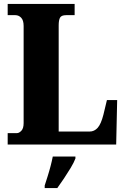

<svg xmlns="http://www.w3.org/2000/svg" viewBox="-20 -734 638 975"><path d="M19 0V-58H66Q77 -58 88.5 -70Q100 -82 100 -109V-602Q100 -631 87.5 -644Q75 -657 58 -657H19V-714H359V-657H316Q292 -657 285 -644.5Q278 -632 278 -605V-66H435Q459 -66 476 -85Q493 -104 505 -151L523 -226H575L570 0ZM207 208Q213 189 221.5 162.5Q230 136 237 109Q244 82 248 61H363V71Q355 92 339 118.5Q323 145 305 172Q287 199 271 221H207Z"/></svg>

Font: Noto Serif Lao Condensed Black
Style: Regular
Weight: 900
Width: 3
Designer: Monotype Design Team
Foundry: Monotype Imaging Inc.
Version: Version 2.003; ttfautohint (v1.8.4.7-5d5b)